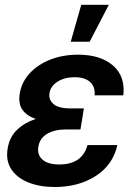

<svg xmlns="http://www.w3.org/2000/svg" viewBox="-20 -750 543 782"><path d="M203.1 11.7Q142.1 11.7 95.7 -6.8Q49.3 -25.4 26.1 -60.5Q2.9 -95.7 11.2 -145.5Q19 -192.4 49.6 -221.4Q80.1 -250.5 125.5 -265.6Q88.4 -278.3 71 -303.5Q53.7 -328.6 60.5 -369.6Q68.4 -416.5 101.6 -452.1Q134.8 -487.8 185.8 -507.6Q236.8 -527.3 297.9 -527.3Q388.7 -527.3 439.7 -483.6Q490.7 -439.9 482.4 -361.8H365.2Q368.7 -396 347.2 -415.8Q325.7 -435.5 283.7 -435.5Q243.2 -435.5 214.6 -417.5Q186 -399.4 181.6 -370.6Q177.2 -344.7 197.5 -326.7Q217.8 -308.6 265.6 -308.6H321.8L317.4 -283.7H317.9L307.6 -222.7H247.1Q202.6 -222.7 172.4 -205.1Q142.1 -187.5 136.2 -152.8Q130.9 -118.7 153.6 -99.4Q176.3 -80.1 221.2 -80.1Q314.9 -80.1 336.4 -159.2H458Q439.9 -78.1 369.9 -33.2Q299.8 11.7 203.1 11.7ZM268.1 -580.1 311 -730.5H423.3L345.2 -580.1Z"/></svg>

Font: Inter Display SemiBold
Style: Italic
Weight: 600
Italic angle: -9.39999°
Designer: Rasmus Andersson
Foundry: rsms
Version: Version 4.000;git-a52131595